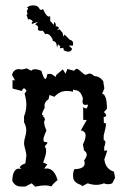

<svg xmlns="http://www.w3.org/2000/svg" viewBox="-20 -698 484 725"><path d="M112.8 6.8 99.6 -5.9 75.7 6.3H59.1Q36.6 6.3 26.4 -15.1Q27.8 -61.5 52.7 -61.5L56.2 -59.6L59.1 -63.5L54.7 -64.9Q54.7 -73.2 75.7 -81.1L79.6 -110.8Q79.6 -118.7 75.2 -134Q70.8 -149.4 70.8 -156.7Q70.8 -167.5 75 -180.9Q79.1 -194.3 79.1 -205.6Q79.1 -221.7 70.8 -235.8V-258.8Q79.6 -279.8 79.6 -303.2Q79.6 -319.8 72.8 -344.7L80.1 -355Q75.2 -364.3 70.8 -364.3Q66.4 -364.3 62.5 -354.5L27.3 -363.8V-395.5L36.6 -394.5L25.4 -415Q31.2 -437 51.3 -437L63 -435.5L81.1 -439.9L97.7 -430.7Q102.5 -436.5 112.8 -436.5Q122.1 -436.5 136.2 -430.7Q145 -399.9 151.4 -399.9Q155.3 -399.9 159.2 -418.9H173.8L189.9 -407.7L192.9 -415.5L217.3 -436L227.5 -419.9L234.4 -437.5L260.7 -430.7Q264.2 -438 270 -438Q274.9 -438 286.9 -426.8Q298.8 -415.5 303.2 -415.5L317.4 -420.4Q326.2 -420.4 335.4 -411.1Q356 -410.2 369.6 -392.1L374 -364.3L365.7 -344.2Q383.8 -340.8 383.8 -287.1L372.6 -274.9Q380.9 -266.6 380.9 -262.2Q380.9 -256.8 371.6 -256.3L372.1 -232.9L375.5 -233.9Q379.9 -233.9 379.9 -225.6Q379.9 -217.8 371.6 -187V-168.5Q377.9 -168 377.9 -160.6Q377.9 -154.3 373.5 -142.6V-128.9L385.3 -129.9L374 -96.2Q378.4 -59.6 410.2 -49.8L414.6 -26.9L403.8 -5.9Q397.5 -2.4 388.2 -2.4Q378.9 -2.4 372.6 -5.9Q358.4 0 343.3 0Q327.6 0 311 -5.9L290 5.4Q290 2 284.7 0Q279.3 -2 272.9 -5.1Q266.6 -8.3 261.2 -14.9Q255.9 -21.5 255.9 -34.7Q255.9 -49.3 260.7 -59.1Q299.8 -60.1 299.8 -81.5L297.9 -92.8Q307.6 -105.5 307.6 -114.3Q307.6 -123 297.4 -129.9L293 -152.3Q303.2 -172.9 303.2 -186Q303.2 -202.6 285.2 -205.6L307.6 -245.1H294.4L293.9 -293.5Q300.3 -288.6 304.7 -288.6Q309.6 -288.6 309.6 -294.9Q312 -296.9 312 -299.3Q312 -301.3 310.1 -303.2L302.2 -301.8Q291.5 -301.8 291.5 -314.9L293 -326.2Q284.7 -357.4 263.7 -357.4Q259.8 -357.4 256.3 -360.4L254.9 -351.1Q246.6 -354.5 232.4 -354.5Q205.1 -354.5 185.5 -332.5L167 -339.4L163.1 -322.8Q147.9 -313.5 147.9 -299.3L148.9 -291.5Q138.2 -272 138.2 -263.2H144Q142.6 -260.3 142.6 -258.8Q142.6 -257.8 143.8 -257.1Q145 -256.3 146.7 -254.9Q148.4 -253.4 148.4 -250Q149.9 -247.6 149.9 -245.6Q149.9 -244.1 148.2 -242.7Q146.5 -241.2 146.5 -237.8Q146.5 -225.1 155.3 -205.6Q144 -180.2 144 -171.9Q144 -161.6 150.9 -161.6L154.8 -162.1L159.7 -158.7L148.9 -145Q154.3 -138.2 154.3 -127.4Q154.3 -115.2 143.1 -84.5L158.7 -77.1L146.5 -61L151.4 -62.5Q152.3 -60.5 153.3 -60.5Q154.3 -60.5 155.8 -62Q185.1 -62 197.3 -17.6Q184.6 -8.8 173.8 5.9Q161.1 2 151.4 2Q134.3 2 112.8 6.8ZM238.8 -502.9Q230.5 -502.9 221.2 -507.8L218.8 -517.6L208.5 -515.6Q205.6 -515.6 205.6 -517.6L208 -522.5L199.2 -530.8L195.3 -518.1Q194.3 -541.5 181.2 -543Q178.7 -543 178.7 -547.6Q178.7 -552.2 171.4 -561.3Q164.1 -570.3 156.2 -570.3L150.4 -569.3L142.1 -582L135.7 -581.5Q123 -581.5 123 -587.9L124 -593.8Q124 -600.6 112.8 -606L124 -616.2L100.6 -607.4L100.1 -612.8L103.5 -616.7Q103.5 -620.6 92.3 -626L86.4 -624L80.1 -642.1Q84 -643.6 84 -646.5L81.1 -655.3L85.9 -665.5Q85.9 -668 81.5 -668.9Q90.8 -677.7 105 -677.7Q114.7 -677.7 119.4 -675Q124 -672.4 126.2 -669.2Q128.4 -666 130.1 -663.3Q131.8 -660.6 135.7 -660.6L142.6 -663.6Q154.8 -635.3 165 -635.3L169.4 -637.2V-619.6L183.1 -604L185.1 -616.2Q190.9 -609.4 190.9 -602.5L190.4 -598.1L196.3 -598.6L203.1 -592.3L195.3 -584L205.1 -587.4L216.3 -574.2Q218.3 -560.5 220.7 -560.5L223.6 -567.9L244.1 -547.4Q256.3 -545.4 256.3 -532.7L255.4 -525.9H239.3L252.4 -514.2Q248.5 -502.9 238.8 -502.9Z"/></svg>

Font: Truetypewriter PolyglOTT
Style: Regular
Weight: 400
Designer: Sergey Beatoff a.k.a. Sam_T
Version: Version 3.76